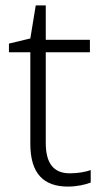

<svg xmlns="http://www.w3.org/2000/svg" viewBox="-20 -730 380 709"><path d="M238 -90C177 -90 149 -128 149 -202V-537H312V-583H149V-710H112L92 -588L13 -569V-537H92V-199C92 -88 142 -41 231 -41C264 -41 295 -48 315 -56V-102C296 -95 268 -90 238 -90Z"/></svg>

Font: Noto Sans Tamil UI Light
Style: Regular
Weight: 300
Designer: Jelle Bosma - Monotype Design Team
Foundry: Monotype Imaging Inc.
Version: Version 2.004